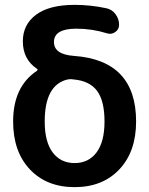

<svg xmlns="http://www.w3.org/2000/svg" viewBox="-20 -760 614 790"><path d="M258 -433Q164 -411 164 -260Q164 -176 197 -132.5Q230 -89 287 -89Q344 -89 377 -132.5Q410 -176 410 -260Q410 -345 379.5 -386Q349 -427 284 -433Q282 -433 279 -433.5Q276 -434 275 -434Q270 -435 258 -433ZM34 -260Q34 -403 131 -468Q138 -473 132 -477Q74 -516 74 -590Q74 -659 128.5 -699.5Q183 -740 287 -740Q353 -740 418 -726Q441 -721 455.5 -701.5Q470 -682 470 -658Q470 -639 454 -628Q438 -617 420 -623Q359 -642 294 -642Q202 -642 202 -587Q202 -536 284 -530Q540 -512 540 -260Q540 -136 471 -63Q402 10 287 10Q172 10 103 -63Q34 -136 34 -260Z"/></svg>

Font: Rounded Mplus 1c Bold
Style: Bold
Weight: 700
Version: Version 1.059.20150529